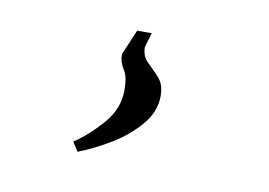

<svg xmlns="http://www.w3.org/2000/svg" viewBox="-41 -57 491 351"><g transform="rotate(10 205.0 118.5)"><path d="M120 237 109 220Q135 203 160 174.5Q185 146 185 111Q185 86 177 74Q169 62 169 47L189 0H216L208 27Q208 44 219 54.5Q230 65 241 77Q252 89 252 110Q252 139 231.5 163.5Q211 188 181 206.5Q151 225 120 237Z"/></g></svg>

Font: Mate
Style: Italic
Weight: 400
Italic angle: -10.8°
Designer: Eduardo Rodriguez Tunni
Foundry: Eduardo Rodriguez Tunni
Version: Version 1.003; ttfautohint (v1.8.4.7-5d5b);gftools[0.9.24]